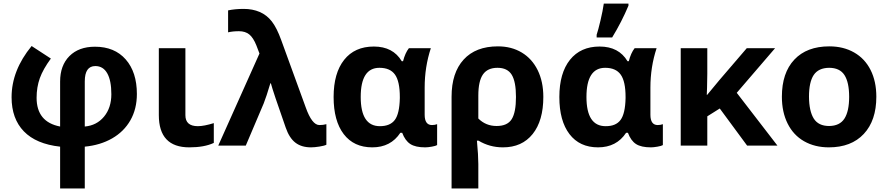

<svg xmlns="http://www.w3.org/2000/svg" viewBox="-20 -816 4976 1076"><path d="M316.9 240.2V5.9Q182.6 -8.8 113.8 -79.8Q44.9 -150.9 44.9 -271Q44.9 -421.4 157.2 -558.1L265.1 -487.8Q221.2 -428.2 203.1 -377.7Q185.1 -327.1 185.1 -268.1Q185.1 -132.3 316.9 -106.9V-358.9Q316.9 -449.2 369.1 -501.7Q421.4 -554.2 512.2 -554.2Q622.1 -554.2 684.6 -482.9Q747.1 -411.6 747.1 -289.1Q747.1 -205.6 710.7 -141.8Q674.3 -78.1 608.2 -40.3Q542 -2.4 455.1 5.9V240.2ZM514.2 -445.8Q455.1 -445.8 455.1 -359.9V-106.9Q522 -112.8 563 -162.4Q604 -211.9 604 -288.1Q604 -364.3 581.1 -405Q558.1 -445.8 514.2 -445.8Z M1019 -170.9Q1018.6 -108.9 1088.9 -108.9Q1123 -108.9 1178.2 -126V-15.1Q1125 9.8 1041 9.8Q870.1 9.8 870.1 -170.9V-545.9H1019Z M1258.3 -634.8V-757.8Q1296.9 -766.1 1346.2 -766.1Q1395.5 -766.1 1435.3 -749Q1475.1 -731.9 1503.2 -696Q1531.2 -660.2 1556.2 -590.8L1693.4 -213.9Q1728.5 -115.2 1770 -115.2Q1791.5 -115.2 1809.1 -120.1V-4.9Q1797.9 1 1770 5.4Q1742.2 9.8 1723.1 9.8Q1669.4 9.8 1635.3 -16.6Q1601.1 -43 1581.1 -101.1Q1509.3 -305.2 1498 -349.1H1495.1Q1472.7 -273.9 1458 -236.8L1357.4 0H1203.1L1434.1 -516.1L1417 -561Q1399.4 -605 1377 -623Q1354.5 -641.1 1319.3 -641.1Q1284.2 -641.1 1258.3 -634.8Z M2359.9 -325.2V-172.9Q2359.9 -115.2 2400.9 -115.2Q2416.5 -115.2 2429.7 -120.1V-2.9Q2421.9 2 2399.7 5.9Q2377.4 9.8 2362.8 9.8Q2308.1 9.8 2279.3 -9Q2250.5 -27.8 2233.9 -71.8H2223.6Q2169.9 9.8 2066.4 9.8Q1962.9 9.8 1906.2 -64.5Q1849.6 -138.7 1849.6 -272.5Q1849.6 -406.2 1908.7 -480.7Q1967.8 -555.2 2075.2 -555.2Q2182.6 -555.2 2231.4 -473.1H2238.8Q2250.5 -519 2271.5 -545.9H2394.5Q2359.9 -440.9 2359.9 -325.2ZM2106.4 -436Q2001.5 -436 2001.5 -272.5Q2001.5 -108.9 2108.9 -108.9Q2166.5 -108.9 2192.6 -143.8Q2218.8 -178.7 2220.7 -266.1V-272Q2220.7 -359.9 2193.6 -397.9Q2166.5 -436 2106.4 -436Z M2660.6 -280.8V-151.9Q2702.6 -109.9 2763.2 -109.9Q2823.7 -109.9 2847.7 -148.2Q2871.6 -186.5 2871.6 -272.5Q2871.6 -358.4 2847.7 -397.2Q2823.7 -436 2768.1 -436Q2712.4 -436 2686.5 -398.7Q2660.6 -361.3 2660.6 -280.8ZM3024.9 -272.9Q3024.9 -139.6 2965.1 -64.9Q2905.3 9.8 2798.8 9.8Q2723.6 9.8 2661.6 -27.8H2652.8Q2660.6 56.2 2660.6 103V240.2H2510.7V-273.9Q2510.7 -408.2 2578.4 -482.2Q2646 -556.2 2770.5 -556.2Q2846.2 -556.2 2903.8 -521.7Q2961.4 -487.3 2993.2 -422.9Q3024.9 -358.4 3024.9 -272.9Z M3625 -325.2V-172.9Q3625 -115.2 3666 -115.2Q3681.6 -115.2 3694.8 -120.1V-2.9Q3687 2 3664.6 5.9Q3642.1 9.8 3627.9 9.8Q3573.2 9.8 3544.4 -8.8Q3515.6 -27.3 3499 -71.8H3488.8Q3435.1 9.8 3331.5 9.8Q3228 9.8 3171.4 -64.5Q3114.7 -138.7 3114.7 -272.5Q3114.7 -406.2 3174.3 -481Q3233.9 -555.2 3340.3 -555.2Q3447.8 -555.2 3496.6 -473.1H3503.9Q3515.6 -519 3536.6 -545.9H3659.7Q3625 -440.9 3625 -325.2ZM3371.6 -436Q3266.6 -436 3266.6 -272.5Q3266.6 -108.9 3374 -108.9Q3431.2 -108.4 3457.5 -143.6Q3483.9 -178.7 3485.8 -266.1V-272Q3485.8 -359.9 3458.5 -397.9Q3431.2 -436 3371.6 -436ZM3502 -795.9V-784.2Q3463.9 -693.4 3410.6 -606H3323.7V-621.1Q3332.5 -647.5 3345.2 -701.2Q3357.9 -754.9 3363.8 -795.9Z M3943.8 0H3794.9V-545.9H3943.8V-402.8L3942.4 -324.2L3940.9 -284.2H3942.9L4011.7 -367.2L4165 -545.9H4323.7L4108.9 -295.9L4336.9 0H4167L4013.7 -208L3943.8 -164.1Z M4891.1 -273.9Q4891.1 -140.6 4820.8 -65.4Q4750.5 9.8 4625 9.8Q4546.4 9.8 4486.3 -24.4Q4426.3 -58.6 4394 -123.5Q4361.8 -188 4361.8 -273.9Q4361.8 -407.7 4431.6 -481.9Q4501.5 -556.2 4627.9 -556.2Q4706.5 -556.2 4766.6 -522Q4826.7 -487.8 4858.9 -423.8Q4891.1 -359.9 4891.1 -273.9ZM4513.7 -274.4Q4514.2 -193.4 4540.5 -151.4Q4566.9 -109.9 4626.5 -109.9Q4686 -110.4 4712.4 -151.4Q4738.8 -192.4 4738.8 -273.4Q4738.8 -354.5 4712.4 -395.5Q4686 -436 4626.5 -436Q4566.9 -435.5 4540 -395.5Q4513.7 -355.5 4513.7 -274.4Z"/></svg>

Font: OpenSans-Bold
Style: Bold
Weight: 700
Foundry: Ascender Corporation
Version: Version 1.10